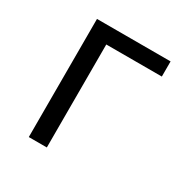

<svg xmlns="http://www.w3.org/2000/svg" viewBox="-151 -788 902 922"><g transform="rotate(30 300.0 -327.5)"><path d="M128 0V-655H536V-571H228V0Z"/></g></svg>

Font: SauceCodePro Nerd Font Mono
Style: Regular
Weight: 500
Monospace: yes
Designer: Paul D. Hunt, Teo Tuominen
Foundry: Adobe Systems Incorporated
Version: Version 2.030;PS 1.000;hotconv 16.6.51;makeotf.lib2.5.65220;